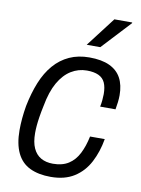

<svg xmlns="http://www.w3.org/2000/svg" viewBox="-84 -780 623 849"><g transform="rotate(10 228.0 -355.5)"><path d="M203 12Q148 12 109.5 -6.5Q71 -25 51.5 -65.5Q32 -106 32 -168Q32 -194 34.5 -221.5Q37 -249 42 -278Q54 -338 73.5 -386Q93 -434 122.5 -468Q152 -502 191.5 -520Q231 -538 281 -538Q336 -538 371.5 -521.5Q407 -505 424 -473.5Q441 -442 441 -396Q441 -382 439 -365Q437 -348 434 -332H365Q368 -346 369.5 -361.5Q371 -377 371 -389Q371 -420 362 -440Q353 -460 332.5 -469.5Q312 -479 280 -479Q242 -479 209.5 -459Q177 -439 153.5 -398Q130 -357 118 -291Q112 -263 108.5 -240.5Q105 -218 103.5 -200.5Q102 -183 102 -167Q102 -126 114 -99.5Q126 -73 148.5 -60Q171 -47 203 -47Q245 -47 273 -65Q301 -83 318 -116.5Q335 -150 344 -194H410Q400 -136 375.5 -89Q351 -42 308.5 -15Q266 12 203 12ZM259 -591 360 -723H440V-720L320 -591Z"/></g></svg>

Font: Archivo SemiCondensed Light
Style: Italic
Weight: 300
Width: 4
Italic angle: -10°
Designer: Hector Gatti
Foundry: Omnibus-Type
Version: Version 2.001